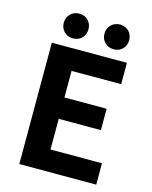

<svg xmlns="http://www.w3.org/2000/svg" viewBox="-123 -917 792 998"><g transform="rotate(15 272.5 -418.0)"><path d="M79 0V-653H483V-538H216V-395H443V-280H216V-115H493V0ZM398 -703Q369 -703 350 -722Q331 -741 331 -769Q331 -798 350 -817Q369 -836 398 -836Q427 -836 445.5 -817Q464 -798 464 -769Q464 -741 445.5 -722Q427 -703 398 -703ZM179 -703Q150 -703 131 -722Q112 -741 112 -769Q112 -798 131 -817Q150 -836 179 -836Q208 -836 226.5 -817Q245 -798 245 -769Q245 -741 226.5 -722Q208 -703 179 -703Z"/></g></svg>

Font: Assistant ExtraLight
Style: Bold
Weight: 700
Version: Version 3.000